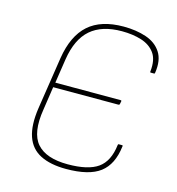

<svg xmlns="http://www.w3.org/2000/svg" viewBox="-102 -755 787 855"><g transform="rotate(15 291.0 -327.5)"><path d="M279 12Q207 12 160.5 -11.5Q114 -35 96.5 -86Q79 -137 91 -218L128 -459Q145 -565 202.5 -616Q260 -667 364 -667Q422 -667 468 -651.5Q514 -636 537.5 -600Q561 -564 552 -505Q552 -500 548 -500H533Q529 -500 530 -505Q536 -560 514 -590Q492 -620 452 -632.5Q412 -645 362 -645Q270 -645 218 -600Q166 -555 151 -459L134 -347H435Q440 -347 439 -342L436 -328Q435 -325 430 -325H130L114 -218Q96 -107 138.5 -58.5Q181 -10 281 -10Q375 -10 420 -42Q465 -74 474 -150Q474 -155 478 -155H493Q498 -155 496 -149Q486 -65 435.5 -26.5Q385 12 279 12Z"/></g></svg>

Font: Sofia Sans Thin
Style: Italic
Weight: 250
Italic angle: -9°
Version: Version 4.100-B